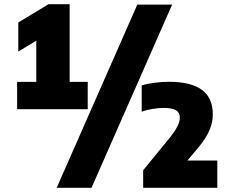

<svg xmlns="http://www.w3.org/2000/svg" viewBox="-20 -830 1094 918"><path d="M313 -438.5H399.5V-308H62V-438.5H153.5V-635.5L67.5 -583.5V-722.5L212 -810H313ZM251 68 636.5 -808H803L417.5 68ZM1019 -62.5V68H664.5V-16L788 -167Q815.5 -201 827.8 -224.8Q840 -248.5 840 -267.5Q840 -291 822.2 -302.5Q804.5 -314 761.5 -314Q736.5 -314 707.8 -309Q679 -304 657.5 -296V-421.5Q682.5 -429.5 718.2 -434.2Q754 -439 787.5 -439Q891 -439 944.2 -401.2Q997.5 -363.5 997.5 -282.5Q997.5 -245 981.8 -207.8Q966 -170.5 931 -128L876 -62.5Z"/></svg>

Font: Encode Sans SemiCondensed Black
Style: Regular
Weight: 900
Width: 4
Designer: Multiple Designers
Foundry: Impallari Type
Version: Version 2.000